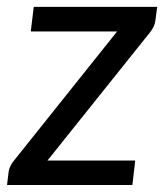

<svg xmlns="http://www.w3.org/2000/svg" viewBox="-29 -526 473 546"><path d="M413 -468.5Q412 -459 407.8 -450.2Q403.5 -441.5 398 -434.5L106 -69.5H355.5L347.5 0H-9L-4.5 -37Q-4 -43.5 0 -52.5Q4 -61.5 10.5 -69L304 -436.5H58.5L67 -506.5H418Z"/></svg>

Font: Lato
Style: Italic
Weight: 400
Italic angle: -7°
Designer: Lukasz Dziedzic
Foundry: tyPoland Lukasz Dziedzic
Version: Version 2.007; 2014-02-27